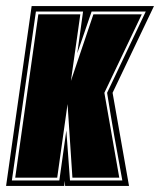

<svg xmlns="http://www.w3.org/2000/svg" viewBox="-46 -611 526 631"><path d="M-26 0 58 -591H460L324 -306L378 0H168L167 -17L165 0ZM-7 -18H149L172 -182L184 -18H356Q343 -87 330 -161.5Q317 -236 306 -306L433 -573H255L208 -436L227 -573H72ZM4 -27 80 -564H218L187 -345L261 -564H420L297 -306L346 -27H192L176 -269L142 -27Z"/></svg>

Font: Alumni Sans Collegiate One SC
Style: Italic
Weight: 400
Italic angle: -8°
Designer: Robert E. Leuschke
Foundry: Robert E. Leuschke
Version: Version 1.100